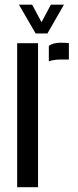

<svg xmlns="http://www.w3.org/2000/svg" viewBox="-20 -780 324 800"><path d="M51.5 0V-600H138.5V0ZM183.5 -524.5V-589Q201.5 -602 232.5 -602Q242 -602 251.5 -601.5Q261 -601 267 -600.5V-532H233.5Q203.5 -532 183.5 -524.5ZM128.5 -640.5 59 -760.5H114L153 -687.5L192 -760.5H246.5L177.5 -640.5Z"/></svg>

Font: Big Shoulders Stencil Display Thin SemiBold
Style: Regular
Weight: 600
Version: Version 2.001